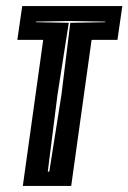

<svg xmlns="http://www.w3.org/2000/svg" viewBox="-20 -611 422 631"><path d="M55 0 122 -480H37L53 -591H382L366 -480H281L214 0ZM137 -47H142L182 -300L211 -536L326 -538V-540L210 -542L98 -540V-538L206 -536L169 -300Z"/></svg>

Font: Alumni Sans Inline One
Style: Italic
Weight: 400
Italic angle: -8°
Designer: Robert E. Leuschke
Foundry: Robert E. Leuschke
Version: Version 1.100; ttfautohint (v1.8.3)